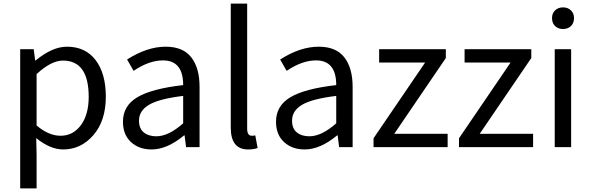

<svg xmlns="http://www.w3.org/2000/svg" viewBox="-20 -816 3280 1065"><path d="M92 229V-543H167L175 -481H178Q271 -557 351 -557Q454 -557 510.5 -482.5Q567 -408 567 -280Q567 -146 498 -66.5Q429 13 331 13Q258 13 181 -50L183 45V229ZM316 -63Q385 -63 428.5 -121.5Q472 -180 472 -279Q472 -480 329 -480Q264 -480 183 -405V-120Q250 -63 316 -63Z M821 13Q751 13 706.5 -28Q662 -69 662 -141Q662 -229 741.5 -276.5Q821 -324 996 -344Q996 -481 884 -481Q807 -481 721 -423L685 -486Q796 -557 899 -557Q995 -557 1041 -498Q1087 -439 1087 -334V0H1012L1004 -65H1001Q907 13 821 13ZM847 -60Q915 -60 996 -132V-284Q863 -268 807 -235Q751 -202 751 -147Q751 -103 777.5 -81.5Q804 -60 847 -60Z M1356 13Q1260 13 1260 -108V-796H1351V-102Q1351 -63 1377 -63Q1386 -63 1396 -65L1409 5Q1388 13 1356 13Z M1670 13Q1600 13 1555.5 -28Q1511 -69 1511 -141Q1511 -229 1590.5 -276.5Q1670 -324 1845 -344Q1845 -481 1733 -481Q1656 -481 1570 -423L1534 -486Q1645 -557 1748 -557Q1844 -557 1890 -498Q1936 -439 1936 -334V0H1861L1853 -65H1850Q1756 13 1670 13ZM1696 -60Q1764 -60 1845 -132V-284Q1712 -268 1656 -235Q1600 -202 1600 -147Q1600 -103 1626.5 -81.5Q1653 -60 1696 -60Z M2052 0V-49L2338 -469H2083V-543H2453V-494L2167 -74H2463V0Z M2526 0V-49L2812 -469H2557V-543H2927V-494L2641 -74H2937V0Z M3057 0V-543H3148V0ZM3042 -716Q3042 -742 3059 -758.5Q3076 -775 3103 -775Q3130 -775 3147 -758.5Q3164 -742 3164 -716Q3164 -688 3147 -671.5Q3130 -655 3103 -655Q3076 -655 3059 -671.5Q3042 -688 3042 -716Z"/></svg>

Font: Noto Sans SC
Style: Regular
Weight: 400
Designer: Ryoko NISHIZUKA  (kana, bopomofo & ideographs); Paul D. Hunt (Latin, Greek & Cyrillic); Sandoll Communications , Soo-you
Foundry: Adobe
Version: Version 2.002;hotconv 1.0.116;makeotfexe 2.5.65601